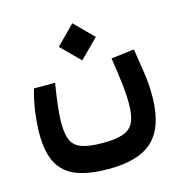

<svg xmlns="http://www.w3.org/2000/svg" viewBox="-98 -554 781 822"><g transform="rotate(-15 293.0 -143.5)"><path d="M284.2 178.2Q197.3 178.2 142.3 156.5Q87.4 134.8 61.8 86.2Q36.1 37.6 36.1 -42.5Q36.1 -84 42.7 -136Q49.3 -188 64 -237.8H157.7Q149.9 -189.9 144.3 -145.5Q138.7 -101.1 138.7 -61.5Q138.7 -13.7 151.4 13.7Q164.1 41 196.8 52.5Q229.5 64 290 64Q346.7 64 379.6 52.5Q412.6 41 426.3 11.7Q439.9 -17.6 439.9 -70.3Q439.9 -112.8 433.3 -167.7Q426.8 -222.7 418 -275.9L520.5 -288.6Q528.3 -237.3 536.6 -184.8Q544.9 -132.3 544.9 -80.1Q544.9 8.8 518.8 65.9Q492.7 123 435.3 150.6Q377.9 178.2 284.2 178.2ZM294.9 -300.3 212.9 -382.3 294.9 -464.8 377 -382.3Z"/></g></svg>

Font: Cascadia Mono Medium
Style: Regular
Weight: 500
Monospace: yes
Designer: Aaron Bell
Foundry: Saja Typeworks
Version: Version 2407.024